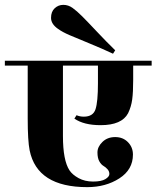

<svg xmlns="http://www.w3.org/2000/svg" viewBox="-39 -810 644 790"><path d="M585 -560V-540H509V-481Q509 -431 505 -401Q501 -371 488 -344Q462 -295 375 -295Q306 -295 267 -322L276 -336Q289 -330 306 -330Q344 -330 354 -360.5Q364 -391 364 -467V-540H220V-250Q220 -150 247 -109Q259 -91 284.5 -77Q310 -63 344 -63Q378 -63 394.5 -73Q411 -83 411 -94Q411 -105 403.5 -113.5Q396 -122 386.5 -127.5Q377 -133 369.5 -146.5Q362 -160 362 -183Q362 -206 382.5 -226Q403 -246 435 -246Q467 -246 487.5 -225Q508 -204 508 -174Q508 -112 452 -76Q396 -40 320 -40Q114 -40 83 -191Q75 -231 75 -322V-540H-19V-560ZM200 -691Q171 -711 171 -736.5Q171 -762 186 -776Q201 -790 221.5 -790Q242 -790 259.5 -777.5Q277 -765 299 -743Q321 -721 359.5 -680Q398 -639 435 -603L426 -589Q379 -611 327.5 -632Q276 -653 247 -665.5Q218 -678 200 -691Z"/></svg>

Font: Rozha One
Style: Regular
Weight: 400
Designer: Tim Donaldson, Indian Type Foundry
Foundry: Indian Type Foundry
Version: Version 1.301;PS 1.0;hotconv 1.0.78;makeotf.lib2.5.61930; tt